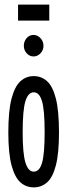

<svg xmlns="http://www.w3.org/2000/svg" viewBox="-20 -802 290 830"><path d="M126 8Q93 8 68.5 -13.5Q44 -35 30 -87Q16 -139 16 -229Q16 -323 30 -376Q44 -429 68.5 -451Q93 -473 126 -473Q159 -473 183.5 -451Q208 -429 221.5 -376Q235 -323 235 -229Q235 -139 221.5 -87Q208 -35 183.5 -13.5Q159 8 126 8ZM126 -60Q151 -60 162 -99Q173 -138 173 -230Q173 -327 161.5 -365Q150 -403 126 -403Q102 -403 90 -365Q78 -327 78 -230Q78 -138 90 -99Q102 -60 126 -60ZM125 -558Q108 -558 95.5 -571.5Q83 -585 83 -604Q83 -623 95 -637Q107 -651 125 -651Q142 -651 155 -637Q168 -623 168 -604Q168 -585 155 -571.5Q142 -558 125 -558ZM58 -713V-782H193V-713Z"/></svg>

Font: Inconsolata UltraCondensed SemiBold
Style: Regular
Weight: 600
Width: 1
Monospace: yes
Designer: Raph Levien, Cyreal, Brenton Simpson
Foundry: Raph Levien, Cyreal, Google
Version: Version 3.001; ttfautohint (v1.8.2.53-6de2)